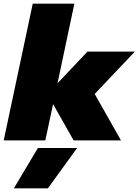

<svg xmlns="http://www.w3.org/2000/svg" viewBox="-39 -759 749 1038"><path d="M138 -739H363L272 -309L434 -480H690L473 -251L615 0H359L248 -196L206 0H-19ZM166 41H378L220 259H36Z"/></svg>

Font: Prompt Black
Style: Italic
Weight: 900
Italic angle: -12°
Designer: Katatrad Team
Foundry: CadsonDemak
Version: Version 1.001